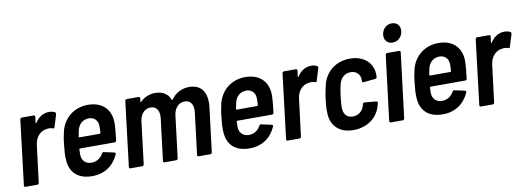

<svg xmlns="http://www.w3.org/2000/svg" viewBox="-58 -1070 3907 1425"><g transform="rotate(-10 1895.5 -357.5)"><path d="M309 -517C263 -517 228 -492 203 -454C200 -449 197 -450 197 -455L203 -499C204 -506 200 -511 193 -511H103C97 -511 91 -506 90 -499L31 -12C30 -5 34 0 41 0H130C137 0 142 -5 143 -12L178 -294C185 -351 225 -391 268 -395C287 -399 304 -397 316 -392C323 -389 328 -391 330 -399L358 -490C360 -496 359 -502 354 -506C344 -512 330 -517 309 -517Z M556 -91C510 -91 483 -121 482 -164C482 -176 482 -190 483 -205C483 -208 486 -210 489 -210H749C756 -210 762 -214 763 -222C767 -257 773 -306 774 -341C779 -446 717 -519 602 -519C498 -519 419 -455 394 -359C387 -330 380 -292 377 -256C372 -214 369 -177 372 -143C378 -50 435 8 544 8C636 8 705 -39 742 -121C745 -129 742 -134 736 -136L658 -153C652 -155 646 -151 643 -145C625 -112 595 -92 556 -91ZM592 -419C634 -419 661 -389 660 -346C660 -331 660 -314 658 -297C658 -294 656 -292 653 -292H499C496 -292 494 -294 494 -297C498 -315 500 -332 504 -347C515 -390 547 -419 592 -419Z M1365 -519C1319 -519 1267 -501 1230 -450C1227 -445 1224 -445 1222 -448C1205 -493 1167 -519 1109 -519C1071 -519 1029 -506 996 -472C993 -469 990 -470 991 -474L994 -499C995 -506 990 -511 984 -511H894C888 -511 882 -506 881 -499L822 -12C821 -5 825 0 832 0H921C928 0 933 -5 934 -12L973 -330C980 -385 1013 -419 1057 -419C1100 -419 1124 -385 1118 -329L1079 -12C1078 -5 1082 0 1089 0H1177C1184 0 1189 -5 1190 -12L1229 -330C1236 -385 1270 -419 1314 -419C1357 -419 1381 -385 1375 -329L1336 -12C1335 -5 1339 0 1346 0H1434C1441 0 1446 -5 1447 -12L1488 -345C1501 -454 1458 -519 1365 -519Z M1742 -91C1696 -91 1669 -121 1668 -164C1668 -176 1668 -190 1669 -205C1669 -208 1672 -210 1675 -210H1935C1942 -210 1948 -214 1949 -222C1953 -257 1959 -306 1960 -341C1965 -446 1903 -519 1788 -519C1684 -519 1605 -455 1580 -359C1573 -330 1566 -292 1563 -256C1558 -214 1555 -177 1558 -143C1564 -50 1621 8 1730 8C1822 8 1891 -39 1928 -121C1931 -129 1928 -134 1922 -136L1844 -153C1838 -155 1832 -151 1829 -145C1811 -112 1781 -92 1742 -91ZM1778 -419C1820 -419 1847 -389 1846 -346C1846 -331 1846 -314 1844 -297C1844 -294 1842 -292 1839 -292H1685C1682 -292 1680 -294 1680 -297C1684 -315 1686 -332 1690 -347C1701 -390 1733 -419 1778 -419Z M2285 -517C2239 -517 2204 -492 2179 -454C2176 -449 2173 -450 2173 -455L2179 -499C2180 -506 2176 -511 2169 -511H2079C2073 -511 2067 -506 2066 -499L2007 -12C2006 -5 2010 0 2017 0H2106C2113 0 2118 -5 2119 -12L2154 -294C2161 -351 2201 -391 2244 -395C2263 -399 2280 -397 2292 -392C2299 -389 2304 -391 2306 -399L2334 -490C2336 -496 2335 -502 2330 -506C2320 -512 2306 -517 2285 -517Z M2512 8C2616 8 2697 -51 2720 -142L2725 -159C2726 -167 2722 -171 2715 -172L2628 -180C2621 -181 2615 -177 2614 -169C2614 -168 2614 -167 2613 -166L2609 -152C2598 -119 2567 -92 2525 -92C2481 -92 2457 -121 2455 -164C2454 -187 2457 -219 2461 -256C2466 -291 2471 -323 2477 -346C2489 -390 2520 -419 2565 -419C2608 -419 2634 -390 2636 -355C2636 -351 2636 -346 2636 -340C2636 -332 2639 -328 2647 -329L2736 -338C2743 -339 2749 -343 2749 -351C2749 -359 2749 -368 2749 -376C2745 -460 2678 -519 2577 -519C2473 -519 2395 -458 2369 -366C2362 -337 2353 -298 2348 -257C2343 -219 2340 -178 2342 -147C2345 -52 2409 8 2512 8Z M2911 -581C2950 -581 2983 -611 2988 -652C2993 -694 2968 -723 2928 -723C2888 -723 2857 -694 2851 -652C2846 -611 2871 -581 2911 -581ZM2795 0H2884C2891 0 2896 -5 2897 -12L2957 -500C2958 -507 2953 -512 2947 -512H2857C2851 -512 2845 -507 2844 -500L2784 -12C2784 -5 2788 0 2795 0Z M3198 -91C3152 -91 3125 -121 3124 -164C3124 -176 3124 -190 3125 -205C3125 -208 3128 -210 3131 -210H3391C3398 -210 3404 -214 3405 -222C3409 -257 3415 -306 3416 -341C3421 -446 3359 -519 3244 -519C3140 -519 3061 -455 3036 -359C3029 -330 3022 -292 3019 -256C3014 -214 3011 -177 3014 -143C3020 -50 3077 8 3186 8C3278 8 3347 -39 3384 -121C3387 -129 3384 -134 3378 -136L3300 -153C3294 -155 3288 -151 3285 -145C3267 -112 3237 -92 3198 -91ZM3234 -419C3276 -419 3303 -389 3302 -346C3302 -331 3302 -314 3300 -297C3300 -294 3298 -292 3295 -292H3141C3138 -292 3136 -294 3136 -297C3140 -315 3142 -332 3146 -347C3157 -390 3189 -419 3234 -419Z M3741 -517C3695 -517 3660 -492 3635 -454C3632 -449 3629 -450 3629 -455L3635 -499C3636 -506 3632 -511 3625 -511H3535C3529 -511 3523 -506 3522 -499L3463 -12C3462 -5 3466 0 3473 0H3562C3569 0 3574 -5 3575 -12L3610 -294C3617 -351 3657 -391 3700 -395C3719 -399 3736 -397 3748 -392C3755 -389 3760 -391 3762 -399L3790 -490C3792 -496 3791 -502 3786 -506C3776 -512 3762 -517 3741 -517Z"/></g></svg>

Font: Barlow Semi Condensed SemiBold
Style: Italic
Weight: 600
Width: 4
Italic angle: -7°
Designer: Jeremy Tribby
Foundry: Tribby Type
Version: Version 1.422;hotconv 1.0.109;makeotfexe 2.5.65596